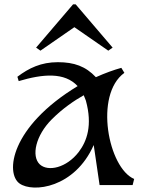

<svg xmlns="http://www.w3.org/2000/svg" viewBox="-20 -851 667 883"><path d="M60 -498 66 -478C177 -511 277 -520 337 -455C27 -267 4 -54 70 -7C132 37 324 13 411 -184L438 0H590L597 -28C478 -78 412 -415 552 -516L538 -539C505 -530 463 -515 421 -496C374 -546 321 -565 246 -565C169 -565 113 -538 60 -498ZM146 -632 166 -618 322 -726 478 -618 498 -632 328 -831H316ZM163 -95C123 -133 144 -228 218 -302C269 -353 321 -388 365 -413C368 -405 372 -397 375 -388C406 -275 380 -202 342 -152C286 -79 201 -60 163 -95Z"/></svg>

Font: Basteleur Moonlight
Style: Regular
Weight: 300
Designer: Keussel
Foundry: Keussel Studio
Version: Version 1.300;Glyphs 3.2 (3192)